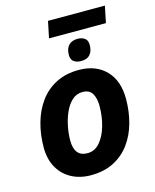

<svg xmlns="http://www.w3.org/2000/svg" viewBox="-126 -940 838 1036"><g transform="rotate(-15 292.5 -422.5)"><path d="M252.9 9.8Q191.4 9.8 144.3 -15.6Q97.2 -41 70.6 -88.1Q43.9 -135.3 43.9 -200.2Q43.9 -272.5 62 -336.9Q80.1 -401.4 116.2 -450.7Q152.3 -500 206.8 -528.1Q261.2 -556.2 334 -556.2Q429.2 -556.2 485.1 -499Q541 -441.9 541 -339.8Q541 -270.5 523.9 -207.5Q506.8 -144.5 471.4 -95.7Q436 -46.9 381.6 -18.6Q327.1 9.8 252.9 9.8ZM265.1 -109.9Q305.7 -109.9 334.2 -142.8Q362.8 -175.8 377.9 -228.5Q393.1 -281.2 393.1 -339.8Q393.1 -381.3 377.7 -408.7Q362.3 -436 323.2 -436Q289.6 -436 264.9 -413.6Q240.2 -391.1 224.1 -355.2Q208 -319.3 200 -278.3Q191.9 -237.3 191.9 -200.2Q191.9 -109.9 265.1 -109.9ZM224.1 -762.2 243.2 -855H561L542 -762.2ZM360.4 -599.1Q336.4 -599.1 320.3 -610.1Q304.2 -621.1 304.2 -647.9Q304.2 -683.1 322 -701.7Q339.8 -720.2 372.1 -720.2Q394 -720.2 410.6 -709.5Q427.2 -698.7 427.2 -670.9Q427.2 -638.2 411.1 -618.7Q395 -599.1 360.4 -599.1Z"/></g></svg>

Font: Open Sans
Style: Bold Italic
Weight: 700
Italic angle: -12°
Designer: Monotype Design Team
Foundry: Monotype Imaging Inc.
Version: Version 3.003; ttfautohint (v1.8.4)